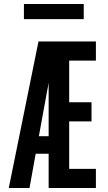

<svg xmlns="http://www.w3.org/2000/svg" viewBox="-20 -943 540 963"><path d="M24 0 173 -735H461V-639H327V-430H439V-334H327V-96H461V0H224V-172H159L128 0ZM175 -260H224V-529Q223 -519 221 -509.5Q219 -500 217 -490ZM100 -847V-923H400V-847Z"/></svg>

Font: Iosevka Custom
Style: Bold
Weight: 700
Monospace: yes
Designer: Belleve Invis
Foundry: Belleve Invis
Version: Version 30.3.3; ttfautohint (v1.8.3)